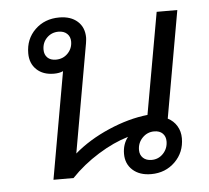

<svg xmlns="http://www.w3.org/2000/svg" viewBox="-45 -608 727 667"><g transform="rotate(-5 318.0 -275.0)"><path d="M573 -105Q573 -56 539.5 -23Q506 10 456 10Q416 10 392 -11.5Q368 -33 368 -68Q368 -102 387 -126Q336 -111 282 -77.5Q228 -44 186 0H116L182 -373Q169 -367 150 -367Q112 -367 89.5 -388.5Q67 -410 67 -445Q67 -495 100.5 -527.5Q134 -560 185 -560Q225 -560 248.5 -539Q272 -518 272 -482Q272 -477 270 -463L203 -84Q254 -128 324.5 -158.5Q395 -189 461 -196L524 -550H596L530 -177Q550 -167 561.5 -148Q573 -129 573 -105ZM219 -473Q219 -490 208 -500.5Q197 -511 178 -511Q154 -511 137.5 -494.5Q121 -478 121 -453Q121 -436 131.5 -425.5Q142 -415 161 -415Q186 -415 202.5 -432Q219 -449 219 -473ZM519 -99Q519 -116 508.5 -126.5Q498 -137 479 -137Q455 -137 438 -119.5Q421 -102 421 -77Q421 -60 432 -49.5Q443 -39 462 -39Q486 -39 502.5 -56.5Q519 -74 519 -99Z"/></g></svg>

Font: Bai Jamjuree
Style: Italic
Weight: 400
Italic angle: -10°
Version: Version 1.000; ttfautohint (v1.6)